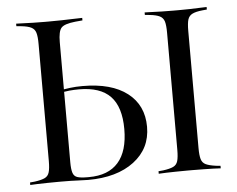

<svg xmlns="http://www.w3.org/2000/svg" viewBox="-45 -624 835 677"><g transform="rotate(-5 372.5 -285.5)"><path d="M137.1 -2.4Q115.3 -2.4 96 -2Q76.6 -1.6 61.3 -1.2Q46 -0.8 35.5 0V-8.9L52.4 -10.5Q75.8 -13.7 87.9 -19.4Q100 -25 104 -38.7Q108.1 -52.4 108.1 -78.2V-201.6H183.1V-67.7Q183.1 -43.5 187.1 -30.6Q191.1 -17.7 202.8 -13.7Q214.5 -9.7 237.9 -9.7H244.4Q312.9 -9.7 348 -49.6Q383.1 -89.5 383.1 -167.7Q383.1 -246 347.2 -283.5Q311.3 -321 236.3 -321Q218.5 -321 201.6 -319.4Q184.7 -317.7 163.7 -312.9V-321.8Q185.5 -326.6 205.6 -329Q225.8 -331.5 249.2 -331.5Q351.6 -331.5 407.7 -288.3Q463.7 -245.2 463.7 -168.5Q463.7 -91.9 403.2 -46Q342.7 0 240.3 0Q224.2 0 203.2 -1.2Q182.3 -2.4 146 -2.4ZM108.1 -201.6V-492.7Q108.1 -519.4 104 -532.7Q100 -546 87.9 -552Q75.8 -558.1 52.4 -560.5L35.5 -562.1V-571Q46 -571 61.3 -570.2Q76.6 -569.4 96 -569Q115.3 -568.5 137.1 -568.5H145.2H150Q174.2 -568.5 196.8 -569Q219.4 -569.4 238.3 -570.2Q257.3 -571 269.4 -571V-562.1L243.5 -559.7Q204.8 -555.6 194 -543.1Q183.1 -530.6 183.1 -492.7V-201.6ZM591.9 -2.4Q570.2 -2.4 550.8 -2Q531.5 -1.6 516.1 -1.2Q500.8 -0.8 490.3 0V-8.9L507.3 -10.5Q530.6 -13.7 542.7 -19.4Q554.8 -25 558.9 -38.7Q562.9 -52.4 562.9 -78.2V-492.7Q562.9 -519.4 558.9 -532.7Q554.8 -546 542.7 -552Q530.6 -558.1 507.3 -560.5L490.3 -562.1V-571Q500.8 -571 516.1 -570.2Q531.5 -569.4 550.8 -569Q570.2 -568.5 591.9 -568.5H600.8H608.9Q630.6 -568.5 650 -569Q669.4 -569.4 684.3 -570.2Q699.2 -571 709.7 -571V-562.1L693.5 -560.5Q670.2 -558.1 658.1 -552Q646 -546 641.9 -532.7Q637.9 -519.4 637.9 -492.7V-78.2Q637.9 -52.4 641.9 -38.7Q646 -25 658.1 -19.4Q670.2 -13.7 693.5 -10.5L709.7 -8.9V0Q699.2 -0.8 684.3 -1.2Q669.4 -1.6 650 -2Q630.6 -2.4 608.9 -2.4H600.8Z"/></g></svg>

Font: Playfair 144pt SemiCondensed Light
Style: Regular
Weight: 300
Width: 4
Designer: Claus Eggers Sørensen
Foundry: Claus Eggers Sørensen
Version: Version 2.203